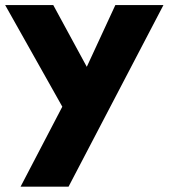

<svg xmlns="http://www.w3.org/2000/svg" viewBox="-39 -485 652 742"><path d="M-19.1 -465.5 201.8 -72.7 40.5 236.4H225.9L592.7 -465.5H406.8L296.4 -226.8L166.8 -465.5Z"/></svg>

Font: Spartan MB ExtBd
Style: Regular
Weight: 800
Designer: Matt Bailey, Mirko Velimirovic
Foundry: Matt Bailey
Version: Version 1.005